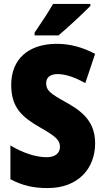

<svg xmlns="http://www.w3.org/2000/svg" viewBox="-20 -947 531 977"><path d="M440 -917V-927H250C225 -883 189 -829 156 -781V-767H278C329 -810 406 -882 440 -917ZM464 -217C464 -317 413 -372 322 -423C233 -472 215 -487 215 -524C215 -550 232 -570 273 -570C313 -570 361 -554 414 -524L464 -673C403 -705 339 -724 270 -724C123 -724 37 -645 37 -515C37 -398 94 -350 185 -298C267 -251 285 -233 285 -200C285 -169 263 -147 217 -147C163 -147 95 -169 33 -207V-35C96 -2 150 10 223 10C377 10 464 -89 464 -217Z"/></svg>

Font: Noto Sans Gurmukhi Condensed Black
Style: Regular
Weight: 900
Width: 3
Designer: Jelle Bosma - Monotype Design Team
Foundry: Monotype Imaging Inc.
Version: Version 2.004